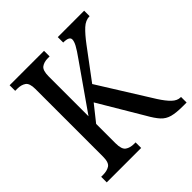

<svg xmlns="http://www.w3.org/2000/svg" viewBox="-190 -856 998 998"><g transform="rotate(-45 309.0 -357.0)"><path d="M31 0V-41H45Q74 -41 93 -53Q112 -65 112 -108V-606Q112 -648 93.5 -660.5Q75 -673 47 -673H31V-714H284V-673H271Q243 -673 225 -660Q207 -647 207 -603V-310L379 -556Q407 -595 418.5 -616.5Q430 -638 430 -652Q430 -674 385 -674V-714H579V-674Q549 -674 522.5 -649.5Q496 -625 463 -581L339 -415L522 -122Q547 -83 569 -62Q591 -41 615 -41H618V0H593Q542 0 512.5 -8Q483 -16 463 -38Q443 -60 420 -101L277 -342L207 -254V-111Q207 -67 225.5 -54Q244 -41 273 -41H284V0Z"/></g></svg>

Font: Noto Serif Ethiopic Condensed
Style: Regular
Weight: 400
Width: 3
Designer: Monotype Design Team
Foundry: Monotype Imaging Inc.
Version: Version 2.102; ttfautohint (v1.8.4.7-5d5b)